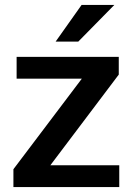

<svg xmlns="http://www.w3.org/2000/svg" viewBox="-20 -760 539 780"><path d="M34.5 -72.5 312.5 -440.5H47.5V-529H462.5V-457L184.5 -88.5H464.5V0H34.5ZM444.5 -740 298 -591H206L311.5 -740Z"/></svg>

Font: 1883 Sans SemiBold
Style: Regular
Weight: 600
Designer: 1883 Sans project is a fork of Public Sans.
Version: Version 1.009